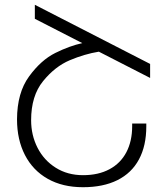

<svg xmlns="http://www.w3.org/2000/svg" viewBox="-20 -780 705 810"><path d="M111.3 -272.9Q111.3 -209.5 138.4 -156.5Q165.5 -103.5 215.3 -72.3Q265.1 -41 330.1 -41Q395.5 -41 442.1 -66.2Q488.8 -91.3 513.2 -137.9Q537.6 -184.6 537.6 -247.6V-258.8H597.2V-246.6Q597.2 -165 566.2 -107.4Q535.2 -49.8 475.3 -20Q415.5 9.8 330.1 9.8Q244.1 9.8 181.4 -25.6Q118.7 -61 85.2 -126Q51.8 -190.9 51.8 -276.4Q52.2 -388.7 102.8 -457.8Q153.3 -526.9 213.4 -556.6Q273.4 -586.4 327.1 -598.1L127 -700.7V-759.8L613.3 -510.3V-451.2L397 -562Q336.9 -552.2 274.4 -525.9Q211.9 -499.5 161.6 -437.5Q111.3 -375.5 111.3 -272.9Z"/></svg>

Font: Mardoto Light
Style: Regular
Weight: 400
Designer: Christian Robertson, Vahan Hovhannisyan
Foundry: Google
Version: Version 1.000